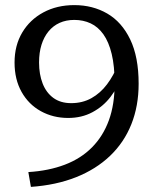

<svg xmlns="http://www.w3.org/2000/svg" viewBox="-20 -639 600 752"><path d="M91 35 101 93Q200 86 278 55Q356 24 411 -28.5Q466 -81 494.5 -152.5Q523 -224 523 -311Q523 -416 490 -484.5Q457 -553 400 -586Q343 -619 271 -619Q203 -619 150 -590.5Q97 -562 67 -511.5Q37 -461 37 -394Q37 -328 64.5 -279Q92 -230 140 -203.5Q188 -177 247 -177Q300 -177 342 -199.5Q384 -222 412.5 -259Q441 -296 454 -338L443 -388Q425 -343 399 -308.5Q373 -274 338 -254.5Q303 -235 259 -235Q217 -235 189 -255.5Q161 -276 147 -312Q133 -348 133 -394Q133 -433 142.5 -463.5Q152 -494 170 -516Q188 -538 213.5 -549.5Q239 -561 271 -561Q306 -561 335 -547.5Q364 -534 385 -504.5Q406 -475 417.5 -427.5Q429 -380 429 -311Q429 -230 406.5 -168Q384 -106 340.5 -62Q297 -18 234 6Q171 30 91 35Z"/></svg>

Font: Roboto Serif 28pt
Style: Regular
Weight: 400
Designer: Greg Gazdowicz
Foundry: Commercial Type
Version: Version 1.008